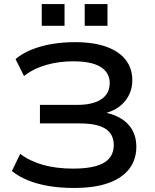

<svg xmlns="http://www.w3.org/2000/svg" viewBox="-20 -923 768 952"><path d="M346 9Q280 9 222.5 -0.5Q165 -10 118.5 -29Q72 -48 39 -75L80 -160Q130 -123 195 -105Q260 -87 342 -87Q445 -87 494.5 -115.5Q544 -144 544 -204Q544 -258 503 -284.5Q462 -311 376 -311H178V-403H363Q441 -403 482.5 -431Q524 -459 524 -511Q524 -563 479 -591Q434 -619 343 -619Q272 -619 209 -601Q146 -583 99 -546L57 -630Q90 -658 135.5 -676.5Q181 -695 236 -704.5Q291 -714 351 -714Q444 -714 507.5 -691Q571 -668 603.5 -626Q636 -584 636 -525Q636 -465 599 -420.5Q562 -376 495 -360V-366Q572 -352 614 -308Q656 -264 656 -195Q656 -132 621 -86Q586 -40 517.5 -15.5Q449 9 346 9ZM400 -795V-903H513V-795ZM187 -795V-903H300V-795Z"/></svg>

Font: Nunito Sans 10pt SemiExpanded SemiBold
Style: Regular
Weight: 600
Width: 6
Designer: Vernon Adams
Foundry: Vernon Adams
Version: Version 3.101;gftools[0.9.27]